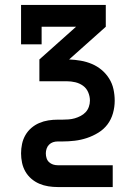

<svg xmlns="http://www.w3.org/2000/svg" viewBox="-20 -550 540 775"><path d="M213 205Q194 205 175 202Q156 199 138.5 191.5Q121 184 106.5 171.5Q92 159 82.5 142.5Q73 126 69 107Q65 88 65 69Q65 50 69 31Q73 12 82.5 -4.5Q92 -21 106.5 -33.5Q121 -46 138.5 -53.5Q156 -61 175 -64Q194 -67 213 -67H232Q244 -67 257 -68Q270 -69 282 -72.5Q294 -76 305.5 -82Q317 -88 325.5 -97Q334 -106 338.5 -118.5Q343 -131 343 -144Q343 -144 343 -144Q343 -144 343 -144Q343 -161 336 -177.5Q329 -194 315 -204Q301 -214 284 -218Q267 -222 250 -222H139V-310L287 -442H148V-371H65V-530H407V-442L259 -310Q283 -309 306 -305Q329 -301 350.5 -292Q372 -283 390 -268Q408 -253 420.5 -233Q433 -213 438 -190Q443 -167 443 -144H393H443Q443 -144 443 -144Q443 -144 443 -144V-143Q443 -118 436 -93Q429 -68 414 -48Q399 -28 377 -14.5Q355 -1 331 7Q307 15 282 18Q257 21 232 21H213Q203 21 194 24Q185 27 178 34Q171 41 168 50.5Q165 60 165 69Q165 79 168 88.5Q171 98 178 104.5Q185 111 194 114Q203 117 213 117H435V205Z"/></svg>

Font: Iosevka Slab Semibold
Style: Regular
Weight: 600
Monospace: yes
Designer: Belleve Invis
Foundry: Belleve Invis
Version: Version 11.1.1; ttfautohint (v1.8.3)